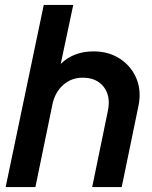

<svg xmlns="http://www.w3.org/2000/svg" viewBox="-20 -761 620 781"><path d="M3 0 158 -741H278L227 -501Q279 -552 361 -552Q422 -552 468 -522Q514 -492 535 -441.5Q556 -391 543 -329L475 0H355L419 -311Q431 -370 402 -407.5Q373 -445 316 -445Q270 -445 236.5 -415Q203 -385 193 -335L124 0Z"/></svg>

Font: Plus Jakarta Display Medium
Style: Italic
Weight: 500
Italic angle: -12°
Designer: Gumpita Rahayu
Foundry: Tokotype Studio
Version: Version 1.000